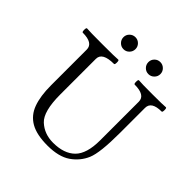

<svg xmlns="http://www.w3.org/2000/svg" viewBox="-222 -999 1175 1175"><g transform="rotate(45 365.5 -412.0)"><path d="M125 -263.2V-572.3Q125 -628.4 34.7 -628.4Q28.3 -628.4 28.3 -647Q28.3 -665.5 34.7 -665.5Q56.2 -663.1 169.4 -663.1Q282.7 -663.1 305.2 -665.5Q311.5 -665.5 311.5 -647Q311.5 -628.4 305.2 -628.4Q204.6 -628.4 204.6 -572.3V-264.2Q204.6 -117.2 255.6 -70.3Q306.6 -23.4 382.3 -23.4Q476.6 -23.4 526.1 -72.5Q575.7 -121.6 575.7 -237.8V-572.3Q575.7 -628.4 483.9 -628.4Q477.5 -628.4 477.5 -647Q477.5 -665.5 483.9 -665.5Q505.9 -663.1 600.6 -663.1Q695.3 -663.1 717.3 -665.5Q723.6 -665.5 723.6 -647Q723.6 -628.4 717.3 -628.4Q629.4 -628.4 629.4 -572.3V-356Q629.4 -184.1 603.8 -123.8Q578.1 -63.5 522.7 -25.1Q467.3 13.2 370.1 13.2Q276.9 13.2 223.4 -17.3Q169.9 -47.9 147.5 -109.1Q125 -170.4 125 -263.2ZM334 -785.2Q334 -763.7 318.8 -748.3Q303.7 -732.9 282.2 -732.9Q260.7 -732.9 245.4 -748.3Q230 -763.7 230 -785.2Q230 -806.6 245.4 -821.8Q260.7 -836.9 282.2 -836.9Q303.7 -836.9 318.8 -821.8Q334 -806.6 334 -785.2ZM549.8 -785.2Q549.8 -763.7 534.4 -748.3Q519 -732.9 497.6 -732.9Q476.1 -732.9 460.9 -748.3Q445.8 -763.7 445.8 -785.2Q445.8 -806.6 460.9 -821.8Q476.1 -836.9 497.6 -836.9Q519 -836.9 534.4 -821.8Q549.8 -806.6 549.8 -785.2Z"/></g></svg>

Font: Junicode
Style: Regular
Weight: 400
Designer: Peter S. Baker
Foundry: Briery Creek Software
Version: Version 0.7.2